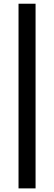

<svg xmlns="http://www.w3.org/2000/svg" viewBox="-20 -832 297 1057"><path d="M82 -811.5H175.8V205.1H82Z"/></svg>

Font: Reddit Sans Chocolate
Style: Bold
Weight: 700
Designer: Stephen Hutchings
Foundry: Reddit
Version: Version 1.011